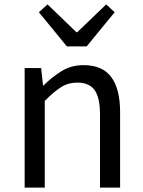

<svg xmlns="http://www.w3.org/2000/svg" viewBox="-20 -853 650 873"><path d="M92.1 0V-543.4H167L175.7 -464.5H178.1Q216.8 -503.1 260.3 -529.9Q303.9 -556.8 360.1 -556.8Q445.8 -556.8 486 -502.4Q526.1 -448 526.1 -344.1V0H434.7V-332.4Q434.7 -408.5 410.5 -442.9Q386.3 -477.4 331.5 -477.4Q289.9 -477.4 257 -456.4Q224.2 -435.5 183.5 -394V0ZM284 -642.1 156.8 -797.4 196.1 -833 327.3 -706.6H331.3L462.9 -833L501.4 -797.4L374.1 -642.1Z"/></svg>

Font: Noto Sans SC Thin
Style: Regular
Weight: 100
Designer: Ryoko NISHIZUKA 西塚涼子 (kana, bopomofo & ideographs); Paul D. Hunt (Latin, Greek & Cyrillic); Sandoll Communications 산돌커뮤니
Foundry: Adobe
Version: Version 2.004-H2;hotconv 1.0.118;makeotfexe 2.5.65603